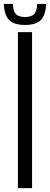

<svg xmlns="http://www.w3.org/2000/svg" viewBox="-40 -965 257 985"><path d="M51.9 0V-800H124.4V0ZM88.4 -837Q32.5 -837 7.3 -861.9Q-18 -886.8 -20.5 -944.8H26.4Q26.8 -908.6 40.9 -893.2Q55 -877.8 88.4 -877.8Q121.8 -877.8 135.9 -893.2Q150 -908.6 150.4 -944.8H196.8Q194.2 -886.8 169.2 -861.9Q144.1 -837 88.4 -837Z"/></svg>

Font: Big Shoulders Thin
Style: Regular
Weight: 100
Designer: Patric King
Foundry: XO Type Co
Version: Version 2.002